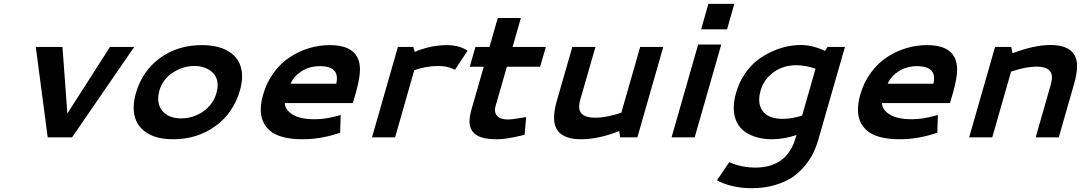

<svg xmlns="http://www.w3.org/2000/svg" viewBox="-20 -714 5619 998"><path d="M677.7 -470.2 354.5 0H228L166 -470.2H304.7L330.1 -124L551.8 -470.2Z M1029.3 -479.5Q1126.5 -479.5 1182.4 -437.3Q1238.3 -395 1238.3 -316.9Q1238.3 -281.7 1227.1 -243.7Q1193.4 -126.5 1099.4 -58.3Q1005.4 9.8 879.9 9.8Q783.2 9.8 729 -33.4Q674.8 -76.7 674.8 -154.3Q674.8 -189.5 686.5 -230.5Q719.7 -345.2 811.8 -412.4Q903.8 -479.5 1029.3 -479.5ZM990.7 -371.1Q932.6 -371.1 879.2 -337.2Q825.7 -303.2 808.1 -242.2Q802.2 -220.7 802.2 -201.7Q802.2 -155.8 834 -127.2Q865.7 -98.6 921.4 -98.6Q983.9 -98.6 1035.9 -134.5Q1087.9 -170.4 1105 -230Q1111.3 -251 1111.3 -270.5Q1111.3 -318.4 1075.9 -344.7Q1040.5 -371.1 990.7 -371.1Z M1693.8 -479.5Q1851.1 -479.5 1851.1 -352.1Q1851.1 -308.6 1829.6 -231.9L1814 -178.2H1460.4Q1460.9 -144 1500.2 -119.1Q1539.6 -94.2 1615.7 -94.2Q1669.9 -94.2 1730 -110.8L1751 -116.2L1748 -23.9L1729 -18.1Q1641.6 9.8 1551.8 9.8Q1491.7 9.8 1448.2 -2.4Q1404.8 -14.6 1380.9 -36.6Q1356.9 -58.6 1346.2 -85.2Q1335.4 -111.8 1335.4 -144.5Q1335.4 -180.2 1347.2 -220.7Q1365.7 -286.1 1403.3 -336.9Q1440.9 -387.7 1488.5 -418.2Q1536.1 -448.7 1588.1 -464.1Q1640.1 -479.5 1693.8 -479.5ZM1643.1 -370.1Q1588.4 -370.1 1547.9 -344Q1507.3 -317.9 1490.2 -278.8H1728Q1731.4 -296.9 1731.4 -306.2Q1731.4 -370.1 1643.1 -370.1Z M2135.3 -444.3Q2219.7 -479.5 2304.2 -479.5Q2357.9 -479.5 2396.5 -458.5L2410.6 -450.7L2345.2 -351.6L2328.6 -358.4Q2297.9 -371.1 2259.8 -371.1Q2196.3 -371.1 2133.3 -349.1L2033.7 0H1913.6L2048.3 -470.2H2128.4Z M2687.5 -8.8Q2611.3 9.8 2564 9.8Q2484.9 9.8 2452.6 -14.6Q2420.4 -39.1 2420.4 -82.5Q2420.4 -109.9 2432.1 -149.9L2494.6 -367.2H2421.9L2451.2 -470.2H2524.4L2567.4 -620.6H2687.5L2644.5 -470.2H2817.4L2787.6 -367.2H2614.7L2555.2 -160.2Q2552.7 -150.4 2552.7 -141.6Q2552.7 -120.6 2568.8 -106.7Q2585 -92.8 2623 -92.8Q2635.7 -92.8 2695.3 -102.1L2714.8 -105.5L2707 -13.7Z M3307.6 -470.2H3427.7L3293 0H3203.6L3198.7 -32.7Q3090.3 9.8 3001 9.8Q2859.9 9.8 2859.9 -102.1Q2859.9 -140.1 2875 -192.4L2955.1 -470.2H3075.2L2996.1 -195.3Q2990.2 -175.8 2990.2 -159.7Q2990.2 -102.1 3074.7 -102.1Q3130.9 -102.1 3209.5 -127.9Z M3662.1 -693.8H3796.9L3759.3 -561.5H3624.5ZM3608.9 -482.4H3729L3590.8 0H3470.7Z M4142.1 -480Q4204.6 -480 4268.1 -449.2L4281.7 -470.2H4372.1L4232.9 14.2Q4222.2 50.8 4206.1 83.5Q4189.9 116.2 4161.4 150.4Q4132.8 184.6 4096.4 208.7Q4060.1 232.9 4005.9 248.5Q3951.7 264.2 3887.2 264.2Q3795.4 264.2 3722.2 231.4L3706.5 223.6L3770.5 128.9L3788.1 136.2Q3844.7 157.2 3905.3 157.2Q4057.1 157.2 4107.4 26.9Q4109.4 22.5 4120.6 -12.2Q4053.7 9.8 3992.7 9.8Q3952.6 9.8 3918.2 0.7Q3883.8 -8.3 3855.2 -26.9Q3826.7 -45.4 3810.3 -77.9Q3793.9 -110.4 3793.9 -152.8Q3793.9 -189.9 3806.6 -233.9Q3822.3 -287.6 3852.3 -331.1Q3882.3 -374.5 3917.7 -401.6Q3953.1 -428.7 3994.4 -447Q4035.6 -465.3 4072 -472.7Q4108.4 -480 4142.1 -480ZM4118.2 -375Q4051.8 -375 4001.2 -338.9Q3950.7 -302.7 3933.1 -241.7Q3926.3 -216.8 3926.3 -195.8Q3926.3 -150.4 3957 -123.3Q3987.8 -96.2 4049.3 -96.2Q4095.2 -96.2 4149.4 -113.3L4219.2 -357.4Q4163.6 -375 4118.2 -375Z M4797.9 -479.5Q4955.1 -479.5 4955.1 -352.1Q4955.1 -308.6 4933.6 -231.9L4918 -178.2H4564.5Q4564.9 -144 4604.2 -119.1Q4643.6 -94.2 4719.7 -94.2Q4773.9 -94.2 4834 -110.8L4855 -116.2L4852.1 -23.9L4833 -18.1Q4745.6 9.8 4655.8 9.8Q4595.7 9.8 4552.2 -2.4Q4508.8 -14.6 4484.9 -36.6Q4460.9 -58.6 4450.2 -85.2Q4439.5 -111.8 4439.5 -144.5Q4439.5 -180.2 4451.2 -220.7Q4469.7 -286.1 4507.3 -336.9Q4544.9 -387.7 4592.5 -418.2Q4640.1 -448.7 4692.1 -464.1Q4744.1 -479.5 4797.9 -479.5ZM4747.1 -370.1Q4692.4 -370.1 4651.9 -344Q4611.3 -317.9 4594.2 -278.8H4832Q4835.4 -296.9 4835.4 -306.2Q4835.4 -370.1 4747.1 -370.1Z M5152.3 -470.2H5236.3L5243.2 -437Q5355 -480 5439.5 -480Q5578.6 -480 5578.6 -369.1Q5578.6 -332.5 5563 -277.8L5483.4 0H5363.3L5441.9 -274.4Q5448.2 -297.9 5448.2 -311.5Q5448.2 -367.7 5366.7 -367.7Q5312 -367.7 5235.4 -341.8L5137.7 0H5017.6Z"/></svg>

Font: Cantarell
Style: Bold Italic
Weight: 700
Italic angle: -16°
Designer: Dave Crossland
Version: Version 1.004